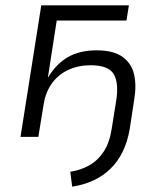

<svg xmlns="http://www.w3.org/2000/svg" viewBox="-20 -514 604 721"><path d="M251 187 244 131Q283 125 315 107Q347 89 369 56Q391 23 399 -28L416 -134Q427 -201 407.5 -235Q388 -269 320 -269Q275 -269 237.5 -252Q200 -235 176 -202.5Q152 -170 144 -123L124 0H57L135 -494H464L455 -437H193L160 -224H161Q191 -274 235 -299.5Q279 -325 343 -325Q406 -325 440 -300.5Q474 -276 483.5 -234.5Q493 -193 484 -140L467 -29Q459 18 441 55Q423 92 395.5 119Q368 146 332 163Q296 180 251 187Z"/></svg>

Font: Nunito Sans 7pt SemiCondensed Light
Style: Italic
Weight: 300
Width: 4
Italic angle: -9°
Designer: Vernon Adams
Foundry: Vernon Adams
Version: Version 3.101;gftools[0.9.27]